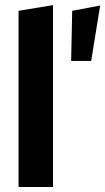

<svg xmlns="http://www.w3.org/2000/svg" viewBox="-20 -743 418 763"><path d="M53.7 0V-700L190.6 -722.7V0ZM262.7 -500.8 266.9 -700 378 -721 342.3 -500.8Z"/></svg>

Font: Red Hat Display
Style: Regular
Weight: 300
Designer: Pentagram, MCKL
Foundry: Pentagram, MCKL
Version: Version 1.023